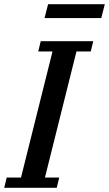

<svg xmlns="http://www.w3.org/2000/svg" viewBox="-46 -894 519 914"><path d="M-14 -49H54L204 -649H136L148 -698H398L386 -649H318L168 -49H236L224 0H-26ZM183 -874H453L436 -808H166Z"/></svg>

Font: IBM Plex Serif Medm
Style: Italic
Weight: 500
Italic angle: -14°
Designer: Mike Abbink, Paul van der Laan, Pieter van Rosmalen
Foundry: Bold Monday
Version: Version 3.001